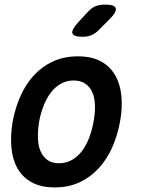

<svg xmlns="http://www.w3.org/2000/svg" viewBox="-20 -805 640 835"><path d="M218 10Q158 10 118 -12Q78 -34 56 -73Q34 -112 29.5 -164Q25 -216 35 -276Q46 -335 69 -387Q92 -439 127.5 -477.5Q163 -516 211 -538Q259 -560 319 -560Q379 -560 419 -538Q459 -516 481 -477.5Q503 -439 508 -387.5Q513 -336 502 -276Q491 -216 468 -164Q445 -112 409 -73Q373 -34 325.5 -12Q278 10 218 10ZM237 -95Q267 -95 292 -109Q317 -123 335.5 -147Q354 -171 367 -204Q380 -237 387 -276Q394 -314 393 -347Q392 -380 381.5 -403.5Q371 -427 351 -441Q331 -455 300 -455Q270 -455 245 -441Q220 -427 201.5 -403Q183 -379 170 -346Q157 -313 150 -275Q144 -237 145 -204Q146 -171 156.5 -147Q167 -123 186.5 -109Q206 -95 237 -95ZM411 -676Q395 -659 377.5 -652Q360 -645 340 -645Q300 -645 295 -660Q290 -675 320 -708L361 -752Q379 -772 396.5 -778.5Q414 -785 437 -785Q479 -785 483.5 -769Q488 -753 457 -722Z"/></svg>

Font: Maple Mono NL SemiBold
Style: Italic
Weight: 600
Italic angle: -10°
Monospace: yes
Designer: subframe7536
Version: Version 7.000